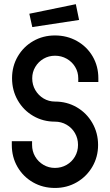

<svg xmlns="http://www.w3.org/2000/svg" viewBox="-20 -895 534 932"><path d="M37.3 -191.5V-209.7H135.7V-192Q135.7 -160.7 150.6 -135.2Q165.5 -109.7 191 -94.8Q216.4 -79.9 246.6 -79.9Q277.6 -79.9 303.2 -94.6Q328.9 -109.3 343.8 -134.9Q358.7 -160.5 358.7 -191.5Q358.7 -223.3 343.8 -249Q328.9 -274.7 303.2 -289.6Q277.6 -304.5 246.6 -304.5Q188.9 -304.5 141.3 -332.2Q93.8 -359.8 66.2 -408Q38.5 -456.3 38.5 -515.4Q38.5 -573.6 66.3 -621.1Q94 -668.5 141.4 -695.7Q188.9 -722.9 246.6 -722.9Q305.7 -722.9 353.9 -695.7Q402.1 -668.5 429.8 -621.1Q457.4 -573.6 457.4 -515.4V-496.9H359.9V-514.9Q359.9 -545 344.8 -570.1Q329.7 -595.2 303.9 -609.8Q278 -624.5 247.1 -624.5Q216.6 -624.5 191.4 -609.9Q166.2 -595.2 151.3 -570.1Q136.4 -545 136.4 -514.9Q136.4 -483.5 151.3 -457.9Q166.2 -432.3 191.4 -417.1Q216.6 -402 247.1 -402Q304.9 -402 352.6 -374.4Q400.3 -346.7 428.2 -298.2Q456.1 -249.7 456.1 -191.1Q456.1 -133.2 428.2 -85.5Q400.3 -37.8 352.6 -10.2Q304.9 17.4 247.1 17.4Q188 17.4 140.3 -9.9Q92.5 -37.3 64.9 -84.8Q37.3 -132.3 37.3 -191.5ZM122.4 -828.3 348.1 -874.7 363.9 -798.1 136.7 -763.6Z"/></svg>

Font: Lineal Thin
Style: Regular
Weight: 200
Designer: Created by Frank Adebiaye with contributions from Anton Moglia & Ariel Martín Pérez
Created by Frank ADEBIAYE with FontF
Foundry: Velvetyne Type Foundry
Version: Version 2.000;Glyphs 3.2 (3227)